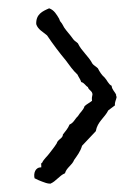

<svg xmlns="http://www.w3.org/2000/svg" viewBox="-20 -459 325 461"><path d="M63 -31C69 -28 75 -25 81 -23C87 -21 93 -18 101 -18C115 -24 122 -37 136 -43C140 -57 153 -62 158 -75C165 -85 173 -95 177 -109L210 -144C214 -167 231 -176 240 -194L256 -206C255 -214 259 -219 260 -226C260 -228 258 -228 259 -231C256 -239 249 -243 248 -253C240 -257 237 -267 231 -273C224 -279 219 -287 215 -295C211 -299 205 -302 202 -306C192 -325 176 -336 167 -355C163 -359 158 -361 155 -366C148 -376 140 -384 134 -393C132 -397 128 -404 126 -406C124 -408 123 -411 122 -414C116 -424 110 -435 98 -439C82 -432 66 -425 67 -401C71 -388 84 -382 93 -374C107 -353 123 -332 138 -314C147 -302 155 -290 166 -280C169 -273 173 -269 175 -262C183 -260 185 -253 191 -250C193 -242 202 -241 202 -232C201 -228 200 -223 201 -217C195 -212 188 -209 183 -204C180 -194 172 -189 167 -180C160 -174 157 -164 147 -160C143 -150 137 -144 131 -136C131 -128 122 -125 119 -120C117 -119 117 -115 115 -113C110 -105 104 -98 98 -90C93 -83 85 -77 81 -68C77 -68 80 -61 79 -57C65 -58 60 -43 63 -31Z"/></svg>

Font: FuturaRener
Style: Regular
Weight: 400
Designer: BSozoo
Foundry: BSozoo
Version: Version 1.0